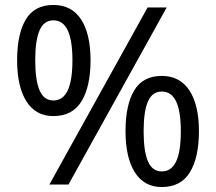

<svg xmlns="http://www.w3.org/2000/svg" viewBox="-20 -744 871 774"><path d="M195 -724Q269 -724 307 -665.5Q345 -607 345 -501Q345 -395 308.5 -335.5Q272 -276 195 -276Q124 -276 86.5 -335.5Q49 -395 49 -501Q49 -607 84 -665.5Q119 -724 195 -724ZM195 -662Q157 -662 139.5 -621.5Q122 -581 122 -501Q122 -421 139.5 -380Q157 -339 195 -339Q234 -339 253 -379.5Q272 -420 272 -501Q272 -581 253 -621.5Q234 -662 195 -662ZM652 -714 256 0H179L575 -714ZM632 -438Q705 -438 743.5 -379.5Q782 -321 782 -215Q782 -109 745.5 -49.5Q709 10 632 10Q561 10 523.5 -49.5Q486 -109 486 -215Q486 -321 521 -379.5Q556 -438 632 -438ZM632 -375Q594 -375 576.5 -335Q559 -295 559 -215Q559 -134 576.5 -93.5Q594 -53 632 -53Q671 -53 690 -93Q709 -133 709 -215Q709 -295 690 -335Q671 -375 632 -375Z"/></svg>

Font: Noto Sans Hebrew
Style: Regular
Weight: 400
Designer: Monotype Design Team
Foundry: Monotype Imaging Inc.
Version: Version 2.003